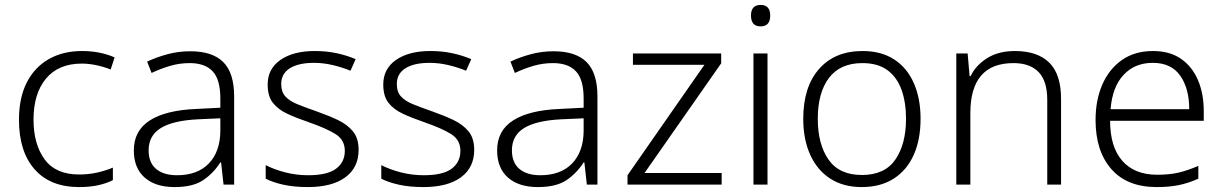

<svg xmlns="http://www.w3.org/2000/svg" viewBox="-20 -749 4960 779"><path d="M301 10Q184 10 120.5 -62Q57 -134 57 -263Q57 -353 89 -415Q121 -477 178.5 -509.5Q236 -542 313 -542Q351 -542 385 -535Q419 -528 445 -516L429 -467Q402 -478 371 -484.5Q340 -491 312 -491Q217 -491 166.5 -430Q116 -369 116 -264Q116 -164 161 -102.5Q206 -41 301 -41Q340 -41 375 -49Q410 -57 438 -69V-18Q412 -5 378.5 2.5Q345 10 301 10Z M752 -541Q842 -541 886 -497Q930 -453 930 -358V0H887L877 -90H874Q845 -45 803.5 -17.5Q762 10 688 10Q611 10 567 -28.5Q523 -67 523 -139Q523 -219 588 -260.5Q653 -302 777 -307L874 -312V-349Q874 -427 842.5 -460Q811 -493 750 -493Q709 -493 671 -482Q633 -471 595 -453L577 -499Q615 -517 659.5 -529Q704 -541 752 -541ZM784 -265Q682 -260 632.5 -229.5Q583 -199 583 -139Q583 -89 613.5 -63.5Q644 -38 698 -38Q781 -38 827 -85.5Q873 -133 874 -217V-269Z M1435 -141Q1435 -69 1381 -29.5Q1327 10 1229 10Q1173 10 1130 0.5Q1087 -9 1058 -24V-79Q1093 -61 1138 -49.5Q1183 -38 1230 -38Q1308 -38 1343.5 -64.5Q1379 -91 1379 -137Q1379 -181 1342 -204.5Q1305 -228 1233 -253Q1183 -270 1145.5 -287.5Q1108 -305 1087 -332Q1066 -359 1066 -406Q1066 -470 1118 -506Q1170 -542 1257 -542Q1305 -542 1346.5 -533Q1388 -524 1423 -509L1402 -462Q1371 -475 1332 -484.5Q1293 -494 1254 -494Q1191 -494 1156 -472Q1121 -450 1121 -408Q1121 -376 1138 -357.5Q1155 -339 1187 -326Q1219 -313 1265 -297Q1313 -280 1351 -262Q1389 -244 1412 -216Q1435 -188 1435 -141Z M1904 -141Q1904 -69 1850 -29.5Q1796 10 1698 10Q1642 10 1599 0.5Q1556 -9 1527 -24V-79Q1562 -61 1607 -49.5Q1652 -38 1699 -38Q1777 -38 1812.5 -64.5Q1848 -91 1848 -137Q1848 -181 1811 -204.5Q1774 -228 1702 -253Q1652 -270 1614.5 -287.5Q1577 -305 1556 -332Q1535 -359 1535 -406Q1535 -470 1587 -506Q1639 -542 1726 -542Q1774 -542 1815.5 -533Q1857 -524 1892 -509L1871 -462Q1840 -475 1801 -484.5Q1762 -494 1723 -494Q1660 -494 1625 -472Q1590 -450 1590 -408Q1590 -376 1607 -357.5Q1624 -339 1656 -326Q1688 -313 1734 -297Q1782 -280 1820 -262Q1858 -244 1881 -216Q1904 -188 1904 -141Z M2226 -541Q2316 -541 2360 -497Q2404 -453 2404 -358V0H2361L2351 -90H2348Q2319 -45 2277.5 -17.5Q2236 10 2162 10Q2085 10 2041 -28.5Q1997 -67 1997 -139Q1997 -219 2062 -260.5Q2127 -302 2251 -307L2348 -312V-349Q2348 -427 2316.5 -460Q2285 -493 2224 -493Q2183 -493 2145 -482Q2107 -471 2069 -453L2051 -499Q2089 -517 2133.5 -529Q2178 -541 2226 -541ZM2258 -265Q2156 -260 2106.5 -229.5Q2057 -199 2057 -139Q2057 -89 2087.5 -63.5Q2118 -38 2172 -38Q2255 -38 2301 -85.5Q2347 -133 2348 -217V-269Z M2908 0H2526V-38L2838 -486H2548V-532H2906V-492L2595 -47H2908Z M3066 -729Q3105 -729 3105 -686Q3105 -642 3066 -642Q3027 -642 3027 -686Q3027 -729 3066 -729ZM3094 -532V0H3037V-532Z M3715 -267Q3715 -183 3687.5 -121Q3660 -59 3606.5 -24.5Q3553 10 3476 10Q3402 10 3349 -24Q3296 -58 3267.5 -120.5Q3239 -183 3239 -267Q3239 -396 3303 -469Q3367 -542 3480 -542Q3556 -542 3608.5 -507.5Q3661 -473 3688 -411Q3715 -349 3715 -267ZM3298 -267Q3298 -164 3341.5 -101.5Q3385 -39 3477 -39Q3570 -39 3613 -102Q3656 -165 3656 -267Q3656 -333 3638 -384Q3620 -435 3581 -464Q3542 -493 3479 -493Q3389 -493 3343.5 -433Q3298 -373 3298 -267Z M4098 -542Q4189 -542 4237 -495Q4285 -448 4285 -348V0H4229V-344Q4229 -420 4194 -456.5Q4159 -493 4092 -493Q3917 -493 3917 -290V0H3860V-532H3906L3914 -440H3918Q3939 -484 3985 -513Q4031 -542 4098 -542Z M4658 -542Q4726 -542 4771.5 -510.5Q4817 -479 4840.5 -424Q4864 -369 4864 -298V-259H4484Q4484 -153 4533.5 -96.5Q4583 -40 4675 -40Q4724 -40 4761 -48.5Q4798 -57 4842 -76V-24Q4802 -6 4763 2Q4724 10 4673 10Q4553 10 4489 -63Q4425 -136 4425 -262Q4425 -343 4452.5 -406Q4480 -469 4532 -505.5Q4584 -542 4658 -542ZM4657 -494Q4584 -494 4538.5 -445Q4493 -396 4486 -306H4805Q4805 -390 4768.5 -442Q4732 -494 4657 -494Z"/></svg>

Font: Noto Sans Lao Looped Light
Style: Regular
Weight: 300
Designer: Mark Frömberg, Ben Mitchell
Foundry: The Fontpad Ltd
Version: Version 1.002; ttfautohint (v1.8.4.7-5d5b)